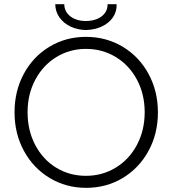

<svg xmlns="http://www.w3.org/2000/svg" viewBox="-20 -907 839 935"><path d="M50.8 -360.4Q50.8 -463.9 96.2 -547.9Q141.6 -631.8 221.2 -679.7Q300.8 -727.5 398.4 -727.5Q497.1 -727.5 577.1 -679.7Q657.2 -631.8 703.1 -547.6Q749 -463.4 749 -359.4Q749 -255.9 703.1 -171.9Q657.2 -87.9 577.4 -40Q497.6 7.8 399.4 7.8Q301.8 7.8 221.9 -40.3Q142.1 -88.4 96.4 -172.4Q50.8 -256.3 50.8 -360.4ZM684.6 -360.4Q684.6 -448.2 647 -518.8Q609.4 -589.4 543.9 -629.2Q478.5 -668.9 398.4 -668.9Q319.8 -668.9 254.6 -629.2Q189.5 -589.4 151.9 -518.8Q114.3 -448.2 114.3 -360.4Q114.3 -272 151.4 -201.2Q188.5 -130.4 253.4 -90.6Q318.4 -50.8 398.4 -50.8Q479 -50.8 544.4 -91.1Q609.9 -131.3 647.2 -202.1Q684.6 -272.9 684.6 -360.4ZM249 -886.7H293Q293 -861.8 306.9 -843.3Q320.8 -824.7 344.5 -814.7Q368.2 -804.7 397.5 -804.7Q428.2 -804.7 452.6 -814.7Q477.1 -824.7 490.7 -843.3Q504.4 -861.8 503.9 -886.7H547.9Q549.3 -850.6 529.8 -822.3Q510.3 -793.9 475.3 -777.8Q440.4 -761.7 397.5 -760.7Q356.9 -761.7 323.2 -777.8Q289.6 -793.9 269.5 -822.3Q249.5 -850.6 249 -886.7Z"/></svg>

Font: Reddit Sans Fudge Light
Style: Regular
Weight: 300
Designer: Stephen Hutchings
Foundry: Reddit
Version: Version 1.013